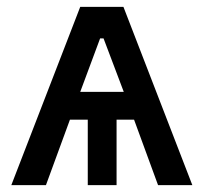

<svg xmlns="http://www.w3.org/2000/svg" viewBox="-20 -540 594 560"><path d="M340 -520H214L13 0H114L184 -191H236V0H320V-191H371L441 0H541ZM214 -272 272 -428H282L341 -272Z"/></svg>

Font: Fixel Text Medium
Style: Regular
Weight: 500
Width: 4
Designer: AlfaBravo + MacPaw
Foundry: Kyrylo Tkachov, Marchela Mozhyna, Serhii Makarenko, Maria Weinstein, Zakhar Kryvoshyya
Version: Version 1.211